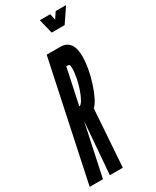

<svg xmlns="http://www.w3.org/2000/svg" viewBox="-255 -976 842 1038"><g transform="rotate(-30 166.5 -457.5)"><path d="M-24.5 0H58.5L126.5 -320H127L101.5 0H182.5L207 -356Q223 -371 238.5 -402.5Q254 -434 266.8 -473.8Q279.5 -513.5 287 -555Q294.5 -596.5 294.5 -631.5Q294.5 -735 215.5 -735H131.5ZM144.5 -405 192 -628Q207.5 -628 211 -624Q214.5 -620 214.5 -603Q214.5 -575 207.5 -541Q200.5 -507 189.5 -476Q178.5 -445 166.5 -425Q154.5 -405 144.5 -405ZM214.5 -825H295.5L356.5 -915H291.5L265.5 -876L257.5 -915H192.5Z"/></g></svg>

Font: League Gothic Condensed Italic
Style: Regular
Weight: 400
Width: 3
Designer: The League of Moveable Type
Version: Version 1.600; ttfautohint (v1.8.3)